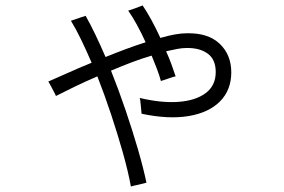

<svg xmlns="http://www.w3.org/2000/svg" viewBox="-20 -601 1040 704"><path d="M460 83Q450 28 431 -39.5Q412 -107 388 -179.5Q364 -252 337 -321Q293 -302 253.5 -283Q214 -264 185 -249Q184 -253 178 -264Q172 -275 166 -286.5Q160 -298 157 -302Q183 -313 225 -332Q267 -351 316 -371Q297 -415 278 -454.5Q259 -494 240 -525Q244 -526 255.5 -530Q267 -534 278.5 -538Q290 -542 294 -543Q311 -513 329.5 -474.5Q348 -436 367 -392Q404 -407 441.5 -421Q479 -435 514 -446Q498 -481 481.5 -511Q465 -541 450 -562Q454 -563 465.5 -567Q477 -571 488.5 -575.5Q500 -580 503 -581Q518 -559 535 -528Q552 -497 568 -462Q627 -479 664 -479Q743 -481 785.5 -440.5Q828 -400 828 -336Q828 -271 787 -229.5Q746 -188 672 -175.5Q598 -163 499 -184Q499 -189 497.5 -201.5Q496 -214 495 -226.5Q494 -239 492 -242Q571 -223 634 -227.5Q697 -232 734 -259.5Q771 -287 771 -337Q771 -383 741.5 -404.5Q712 -426 663 -425Q648 -425 629.5 -421.5Q611 -418 589 -413Q600 -389 608.5 -365.5Q617 -342 624 -321Q621 -321 609 -317Q597 -313 585.5 -309Q574 -305 570 -304Q564 -326 555 -349.5Q546 -373 536 -397Q501 -387 463 -372.5Q425 -358 387 -342Q415 -272 440.5 -197Q466 -122 486 -53Q506 16 517 69Q513 70 501 73Q489 76 477 78.5Q465 81 460 83Z"/></svg>

Font: Zen Kaku Gothic Antique
Style: Regular
Weight: 400
Designer: Yoshimichi Ohira
Foundry: Positype
Version: Version 1.001